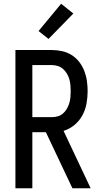

<svg xmlns="http://www.w3.org/2000/svg" viewBox="-20 -1001 540 1021"><path d="M462 0H365L224 -298H152V0H62V-735H256Q283 -735 310 -729Q337 -723 360.5 -708.5Q384 -694 401 -672Q418 -650 428 -624.5Q438 -599 442 -571.5Q446 -544 446 -516Q446 -483 440 -450Q434 -417 418 -387.5Q402 -358 376 -336.5Q350 -315 318 -305ZM256 -378Q272 -378 287.5 -382.5Q303 -387 315 -397.5Q327 -408 335.5 -422.5Q344 -437 348.5 -452.5Q353 -468 354.5 -484Q356 -500 356 -516Q356 -532 354.5 -548.5Q353 -565 348.5 -580.5Q344 -596 335.5 -610Q327 -624 315 -634.5Q303 -645 287.5 -650Q272 -655 256 -655H152V-378ZM238 -794 185 -836 305 -981 370 -929Z"/></svg>

Font: Iosevka Medium
Style: Regular
Weight: 500
Monospace: yes
Designer: Belleve Invis
Foundry: Belleve Invis
Version: Version 32.5.0; ttfautohint (v1.8.4)